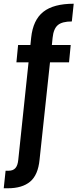

<svg xmlns="http://www.w3.org/2000/svg" viewBox="-76 -792 428 1029"><path d="M309 -677Q257 -677 234 -657.5Q211 -638 206 -590L202 -551H303L294 -458H192L136 64Q128 146 85.5 181.5Q43 217 -34 217H-56L-46 123H-30Q-6 123 6.5 109Q19 95 22 64L77 -458H12L21 -551H87L91 -590Q101 -685 156 -728.5Q211 -772 319 -772Z"/></svg>

Font: Poppins-Tabular Medium
Style: Regular
Weight: 500
Designer: Ninad Kale (Devanagari), Jonny Pinhorn (Latin)
Foundry: Indian Type Foundry
Version: Version 4.004